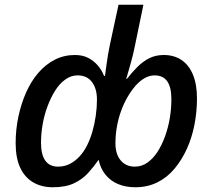

<svg xmlns="http://www.w3.org/2000/svg" viewBox="-20 -780 892 810"><path d="M203 10Q155 10 119.5 -11Q84 -32 65 -73Q46 -114 46 -176Q46 -233 57.5 -287.5Q69 -342 90 -389.5Q111 -437 141.5 -472.5Q172 -508 211 -528Q250 -548 296 -548Q328 -548 351.5 -536Q375 -524 392 -504.5Q409 -485 419 -460H423Q426 -483 429 -505Q432 -527 435.5 -548.5Q439 -570 444 -593L480 -760H585L548 -581Q542 -551 533.5 -520.5Q525 -490 519 -469.5Q513 -449 512 -448H516Q537 -475 560 -498Q583 -521 610 -534.5Q637 -548 671 -548Q714 -548 745.5 -527Q777 -506 794 -465Q811 -424 811 -364Q811 -309 800.5 -254.5Q790 -200 768.5 -152.5Q747 -105 716 -68Q685 -31 643.5 -10.5Q602 10 551 10Q510 10 478 -3.5Q446 -17 425 -43Q404 -69 396 -106Q376 -77 351.5 -50Q327 -23 291.5 -6.5Q256 10 203 10ZM225 -77Q252 -77 274.5 -88.5Q297 -100 315.5 -120Q334 -140 347.5 -167Q361 -194 370 -225.5Q379 -257 384 -291.5Q389 -326 389 -360Q389 -406 368 -434Q347 -462 307 -462Q280 -462 256 -445Q232 -428 213.5 -399Q195 -370 181 -333Q167 -296 160 -256Q153 -216 153 -177Q153 -128 171 -102.5Q189 -77 225 -77ZM549 -77Q578 -77 602 -94Q626 -111 644.5 -139.5Q663 -168 676.5 -205.5Q690 -243 696.5 -282.5Q703 -322 703 -362Q703 -412 685.5 -437Q668 -462 632 -462Q611 -462 590.5 -450.5Q570 -439 552 -418.5Q534 -398 518 -370.5Q502 -343 490.5 -311Q479 -279 473 -244.5Q467 -210 467 -175Q467 -130 489 -103.5Q511 -77 549 -77Z"/></svg>

Font: Noto Sans Display Medium
Style: Italic
Weight: 500
Italic angle: -12°
Designer: Monotype Design Team
Foundry: Monotype Imaging Inc.
Version: Version 2.003